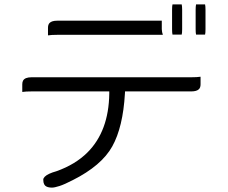

<svg xmlns="http://www.w3.org/2000/svg" viewBox="-20 -794 1040 875"><path d="M766.1 -773.9Q764.2 -766.6 764.2 -749V-661.1Q764.2 -644.5 766.1 -636.2H808.1Q810.1 -643.6 810.1 -661.1V-749Q810.1 -765.6 808.1 -773.9ZM914.6 -636.2Q916.5 -643.6 916.5 -661.1V-749Q916.5 -765.6 914.6 -773.9H873.5Q871.6 -764.6 871.6 -749V-661.1Q871.6 -644.5 873.5 -636.2ZM549.8 -377.4H851.6Q876.5 -377.4 886.7 -387.7Q894 -395 894 -409.7V-444.3Q878.4 -441.9 851.6 -441.9H124Q93.3 -441.9 85 -426.3Q81.5 -419.9 81.5 -409.7V-375Q97.2 -377.4 124 -377.4H478V-367.2Q475.6 -196.3 378.9 -99.6Q323.7 -44.4 237.3 -13.7Q198.2 -2.9 184.1 11.2Q177.2 18.1 177.2 24.9Q177.2 31.7 178.2 36.6Q180.2 46.4 185.5 51.8Q195.3 61 216.8 61Q228.5 61 251.2 53.7Q273.9 46.4 311.5 26.9Q442.9 -39.1 491.7 -127Q540.5 -214.8 549.3 -367.7ZM717.3 -699.7H241.2Q216.3 -699.7 206.1 -689.5Q198.7 -682.1 198.7 -667.5V-632.8Q214.4 -635.3 241.2 -635.3H722.2Q717.8 -647 717.3 -661.1Z"/></svg>

Font: YuPearl-ExtraLight
Style: ExtraLight
Weight: 200
Designer: Max Yao
Foundry: Max-Everyday
Version: Version 1.011; ttfautohint (v1.8.3)